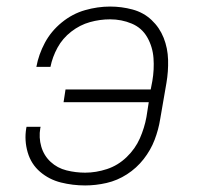

<svg xmlns="http://www.w3.org/2000/svg" viewBox="-20 -558 616 586"><path d="M240 8Q272 8 305 0.5Q338 -7 367.5 -26Q397 -45 418.5 -72.5Q440 -100 452 -131.5Q464 -163 469 -195L488 -305Q494 -340 493 -375.5Q492 -411 479.5 -442.5Q467 -474 442.5 -497Q418 -520 384.5 -529Q351 -538 316 -538Q278 -538 239.5 -527Q201 -516 168.5 -489.5Q136 -463 117 -427.5Q98 -392 91 -354H134Q140 -384 155.5 -412.5Q171 -441 197.5 -461.5Q224 -482 254.5 -490.5Q285 -499 316 -499Q351 -499 382 -486Q413 -473 429.5 -444Q446 -415 448.5 -380.5Q451 -346 445 -311L440 -285H180L174 -246H434L427 -201Q421 -168 407 -136Q393 -104 366.5 -78.5Q340 -53 306.5 -42Q273 -31 240 -31Q211 -31 183 -38Q155 -45 134.5 -64Q114 -83 106 -110.5Q98 -138 103 -167L104 -171H61L60 -166Q54 -129 64.5 -93Q75 -57 102.5 -33.5Q130 -10 166 -1Q202 8 240 8Z"/></svg>

Font: Iosevka Sparkle XLtObl
Style: Regular
Weight: 200
Italic angle: -9°
Designer: Belleve Invis
Foundry: Belleve Invis
Version: Version 4.5.0; ttfautohint (v1.8.3)